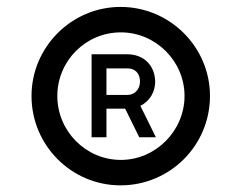

<svg xmlns="http://www.w3.org/2000/svg" viewBox="-20 -836 712 566"><path d="M335.4 -815.6C190.6 -815.6 72.9 -696.9 72.9 -553.1C72.9 -407.3 190.6 -289.6 335.4 -289.6C481.3 -289.6 599 -407.3 599 -553.1C599 -696.9 481.3 -815.6 335.4 -815.6ZM336.5 -740.6C438.5 -740.6 524 -656.2 524 -553.1C524 -450 438.5 -364.6 336.5 -364.6C232.3 -364.6 149 -450 149 -553.1C149 -656.2 232.3 -740.6 336.5 -740.6ZM250 -676V-431.3H293.8V-515.6H349L390.6 -431.3H439.6L393.8 -524C422.9 -538.5 437.5 -566.7 437.5 -595.8C436.5 -642.7 404.2 -676 355.2 -676ZM293.8 -634.4H356.2C378.1 -634.4 392.7 -619.8 392.7 -595.8C392.7 -572.9 377.1 -556.2 356.2 -556.2H293.8Z"/></svg>

Font: Manrope Semibold
Style: Regular
Weight: 600
Width: 4
Designer: Michael Sharanda
Foundry: Michael Sharanda
Version: Version 2.000;PS 002.000;hotconv 1.0.88;makeotf.lib2.5.64775